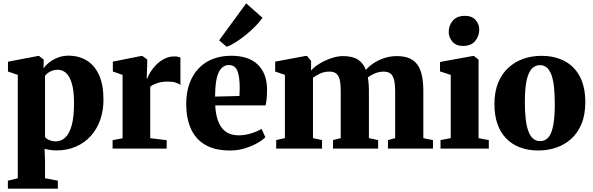

<svg xmlns="http://www.w3.org/2000/svg" viewBox="-20 -886 3534 1145"><path d="M27 239V191.5L86 177V-439.5L27.5 -459.5V-518L205.5 -552H213.5L240.5 -530.5L239.5 -478Q250.5 -495 272 -512.5Q293.5 -530 323.5 -542Q353.5 -554 388 -554Q449.5 -554 496.5 -525.8Q543.5 -497.5 570.2 -439.5Q597 -381.5 597 -291.5Q597 -227 577.8 -171.8Q558.5 -116.5 521.8 -75.5Q485 -34.5 433.2 -11.8Q381.5 11 316 11Q296 11 276 7.8Q256 4.5 246 1L248.5 75.5V177L325 191.5V239ZM313 -43Q345 -43 369.5 -66Q394 -89 407.8 -139.2Q421.5 -189.5 421.5 -271.5Q421.5 -326 414 -364Q406.5 -402 393.2 -425.5Q380 -449 362.2 -459.5Q344.5 -470 324 -470Q305 -470 290 -464.2Q275 -458.5 264.5 -450Q254 -441.5 248.5 -434V-69.5Q256 -58 274 -50.5Q292 -43 313 -43Z M651.5 0V-50L711 -61.5V-439.5L653 -459.5V-518.5L821 -552H829.5L858 -531V-507L855 -417.5H858.5Q862 -431 875 -453Q888 -475 909.2 -497.2Q930.5 -519.5 958.5 -534.5Q986.5 -549.5 1019.5 -549.5Q1032.5 -549.5 1041.5 -547.5Q1050.5 -545.5 1056 -543V-379.5Q1046 -387.5 1027.8 -393.5Q1009.5 -399.5 980 -399.5Q956 -399.5 936.2 -395.2Q916.5 -391 901.2 -384Q886 -377 876 -369V-62L974 -50V0Z M1353 11.5Q1260 11.5 1202 -23.5Q1144 -58.5 1117.2 -121.2Q1090.5 -184 1090.5 -266Q1090.5 -334 1109.8 -387.2Q1129 -440.5 1164.2 -477.8Q1199.5 -515 1248.8 -534.2Q1298 -553.5 1358.5 -553.5Q1461.5 -553.5 1516 -502Q1570.5 -450.5 1572.5 -357Q1572.5 -323 1570.2 -298.5Q1568 -274 1564 -257.5H1263.5Q1266 -211.5 1276.2 -177.8Q1286.5 -144 1304 -122Q1321.5 -100 1346.8 -89.5Q1372 -79 1405 -79Q1440.5 -79 1479 -91Q1517.5 -103 1539.5 -117.5L1562.5 -68Q1548 -52 1516 -33.5Q1484 -15 1441.5 -1.8Q1399 11.5 1353 11.5ZM1262.5 -310 1408 -313.5Q1408.5 -326 1409 -338Q1409.5 -350 1409.5 -363Q1409.5 -427 1396 -462.5Q1382.5 -498 1345 -498Q1328 -498 1313.2 -489.2Q1298.5 -480.5 1287 -459.8Q1275.5 -439 1269.2 -402.5Q1263 -366 1262.5 -310ZM1331 -607.5 1287 -645.5 1448 -866 1545.5 -780Q1530 -757 1504.2 -730.8Q1478.5 -704.5 1448 -679.5Q1417.5 -654.5 1387.2 -635.2Q1357 -616 1332.5 -607.5Z M1627 0V-50.5L1679 -62.5V-439.5L1621 -459.5V-518.5L1800.5 -552H1811L1835 -523V-465.5Q1855.5 -488.5 1888.2 -508Q1921 -527.5 1957.5 -539.5Q1994 -551.5 2025.5 -551.5Q2081 -551.5 2113.8 -531Q2146.5 -510.5 2162 -469Q2182 -492.5 2210.8 -511Q2239.5 -529.5 2274.2 -540.5Q2309 -551.5 2346.5 -551.5Q2388 -551.5 2418 -539.8Q2448 -528 2467.2 -503Q2486.5 -478 2495.5 -438.5Q2504.5 -399 2504.5 -343V-62L2562 -50.5V0H2293.5V-50.5L2336.5 -62V-340Q2336.5 -383 2330.2 -409.2Q2324 -435.5 2308.8 -447.2Q2293.5 -459 2266.5 -459Q2249 -459 2231.5 -453.8Q2214 -448.5 2199 -440.5Q2184 -432.5 2173.5 -424Q2175.5 -413.5 2177 -401Q2178.5 -388.5 2179.2 -375.2Q2180 -362 2180 -348V-62.5L2235 -50.5V0H1966V-50.5L2012 -62.5V-342.5Q2012 -384.5 2006 -410Q2000 -435.5 1985.2 -447.2Q1970.5 -459 1943.5 -459Q1914 -459 1888.2 -447Q1862.5 -435 1846.5 -422.5V-62.5L1900.5 -50.5V0Z M2607 0V-50.5L2668 -62.5V-439.5L2604 -460V-516.5L2799.5 -552H2806.5L2834 -530.5V-62L2895 -50.5V0ZM2741 -612Q2699.5 -612 2677.8 -637.8Q2656 -663.5 2656 -695Q2656 -735 2680.5 -763.2Q2705 -791.5 2752 -791.5H2753Q2794.5 -791.5 2816.2 -766.8Q2838 -742 2838 -710Q2838 -670.5 2813.5 -641.2Q2789 -612 2742 -612Z M2928.5 -264.5Q2928.5 -339 2951 -393.2Q2973.5 -447.5 3012.8 -483Q3052 -518.5 3102.2 -535.8Q3152.5 -553 3208 -553Q3289 -553 3348 -521.2Q3407 -489.5 3438.8 -428Q3470.5 -366.5 3470.5 -277Q3470.5 -201.5 3447.8 -147Q3425 -92.5 3386 -57.5Q3347 -22.5 3296.5 -5.5Q3246 11.5 3190.5 11.5Q3130.5 11.5 3082.2 -6.5Q3034 -24.5 2999.5 -59.5Q2965 -94.5 2946.8 -146Q2928.5 -197.5 2928.5 -264.5ZM3201.5 -44.5Q3231.5 -44.5 3250.8 -67.2Q3270 -90 3279.2 -138.5Q3288.5 -187 3288.5 -263Q3288.5 -318.5 3284.2 -362.2Q3280 -406 3269.8 -436Q3259.5 -466 3242.5 -481.8Q3225.5 -497.5 3200 -497.5Q3170 -497.5 3150 -474.8Q3130 -452 3120 -403.8Q3110 -355.5 3110 -278.5Q3110 -222.5 3114.8 -179Q3119.5 -135.5 3130.2 -105.5Q3141 -75.5 3158.5 -60Q3176 -44.5 3201.5 -44.5Z"/></svg>

Font: Merriweather 60pt Black
Style: Regular
Weight: 900
Version: Version 2.100